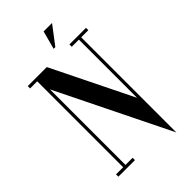

<svg xmlns="http://www.w3.org/2000/svg" viewBox="-274 -923 1049 1049"><g transform="rotate(-45 250.0 -398.5)"><path d="M297.5 -850 269 -744H282L362.5 -850ZM475 -700H347V-682H402V-232.6L172 -700H25V-682H80V-18H25V0H153V-18H98V-601.6L420 53.2V-682H475Z"/></g></svg>

Font: Picaflor 24 pt
Style: Regular
Weight: 400
Designer: Ariel Martín Pérez
Foundry: Tunera Type Foundry
Version: Version 1.000;hotconv 1.0.109;makeotfexe 2.5.65596